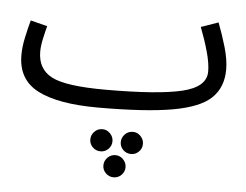

<svg xmlns="http://www.w3.org/2000/svg" viewBox="-51 -467 1096 854"><g transform="rotate(5 496.5 -39.5)"><path d="M390 21Q603 21 723.5 -0.5Q844 -22 893.5 -70Q943 -118 943 -197Q943 -242 926.5 -298Q910 -354 891 -403L814 -376Q836 -319 850 -268.5Q864 -218 864 -181Q864 -112 756.5 -86.5Q649 -61 416 -61ZM390 21 436 -11 416 -61Q238 -61 175 -94Q112 -127 112 -205Q112 -230 119.5 -264Q127 -298 133 -320L58 -339Q48 -302 39 -260.5Q30 -219 30 -182Q30 -72 121 -25.5Q212 21 390 21ZM418 214Q438 214 452.5 199.5Q467 185 467 165Q467 145 452.5 130Q438 115 418 115Q397 115 382.5 130Q368 145 368 165Q368 185 382.5 199.5Q397 214 418 214ZM554 214Q574 214 588.5 199.5Q603 185 603 165Q603 145 588.5 130Q574 115 554 115Q533 115 518.5 130Q504 145 504 165Q504 185 518.5 199.5Q533 214 554 214ZM486 324Q506 324 520.5 309.5Q535 295 535 275Q535 255 520.5 240Q506 225 486 225Q465 225 450.5 240Q436 255 436 275Q436 295 450.5 309.5Q465 324 486 324Z"/></g></svg>

Font: Noto Sans Arabic
Style: Regular
Weight: 400
Designer: Nadine Chahine - Monotype Design Team
Foundry: Monotype Imaging Inc.
Version: Version 1.902